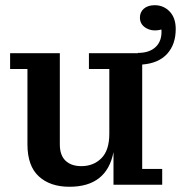

<svg xmlns="http://www.w3.org/2000/svg" viewBox="-20 -713 718 741"><path d="M248 7.8Q173.3 7.8 129.6 -32.5Q85.9 -72.8 85.9 -155.8V-446.8H19V-507.8H210.9V-155.8Q210.9 -113.8 232.9 -92.8Q254.9 -71.8 293.9 -71.8Q340.8 -71.8 371.3 -102.3Q401.9 -132.8 401.9 -196.8V-446.8H323.2V-507.8H512.2V-508.8Q557.6 -508.8 581.8 -532.7Q606 -556.6 603 -599.1Q569.3 -590.3 544.7 -604.2Q520 -618.2 520 -645Q520 -666.5 535.4 -679.7Q550.8 -692.9 577.1 -692.9Q611.3 -692.9 634.8 -668.5Q658.2 -644 658.2 -601.1Q658.2 -541.5 625 -505.1Q591.8 -468.8 528.8 -463.9V-61H606V0H418V-126Q392.1 7.8 248 7.8Z"/></svg>

Font: Montagu Slab 144pt Medium
Style: Regular
Weight: 500
Designer: Florian Karsten
Foundry: Florian Karsten
Version: Version 1.000